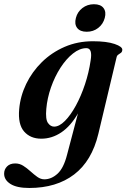

<svg xmlns="http://www.w3.org/2000/svg" viewBox="-74 -662 613 931"><path d="M403 -13.5Q371.5 118.5 285.5 184Q199.5 249.5 68 249.5Q7.5 249.5 -23.2 230Q-54 210.5 -54 180Q-54 159.5 -39.8 145Q-25.5 130.5 0 130.5Q21 130.5 39 142Q57 153.5 73.8 168.8Q90.5 184 107 195.8Q123.5 207.5 141 207.5Q175 207.5 204.8 180.5Q234.5 153.5 251 89L304 -112Q269 -51 223.5 -20.2Q178 10.5 126 10.5Q73.5 10.5 43 -24.2Q12.5 -59 19 -132.5Q24.5 -196 53 -255Q81.5 -314 129 -360.8Q176.5 -407.5 239.5 -434.8Q302.5 -462 376.5 -462Q443 -462 481.8 -448.8Q520.5 -435.5 519 -420Q518.5 -410.5 512.5 -406Q506.5 -401.5 499.8 -397.2Q493 -393 491 -383ZM150.5 -134Q146 -83.5 158.5 -65.8Q171 -48 188.5 -48Q213.5 -48 241 -75.8Q268.5 -103.5 293.8 -149.8Q319 -196 338 -253Q357 -310 365.5 -369Q375.5 -428.5 345 -428.5Q312.5 -428.5 279.8 -402.5Q247 -376.5 219.2 -333.5Q191.5 -290.5 173.2 -238.2Q155 -186 150.5 -134ZM346.5 -508Q314.5 -508 300.2 -526.5Q286 -545 294 -575Q301.5 -604.5 325.5 -623Q349.5 -641.5 381.5 -641.5Q414 -641.5 428 -623Q442 -604.5 434 -575Q426 -545 402.2 -526.5Q378.5 -508 346.5 -508Z"/></svg>

Font: Fraunces 72pt S000 SemiBold
Style: Italic
Weight: 600
Italic angle: -16°
Version: Version 1.000; ttfautohint (v1.8.3)